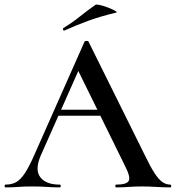

<svg xmlns="http://www.w3.org/2000/svg" viewBox="-26 -811 761 831"><path d="M216 -310 231 -336H437L444 -310ZM711 -12Q715 -12 715 -6Q715 0 711 0Q681 0 649.5 -2Q618 -4 589 -4Q556 -4 531.5 -2Q507 0 477 0Q473 0 473 -6Q473 -12 477 -12Q522 -12 531 -28Q540 -44 516 -91L307 -516L348 -583L150 -137Q124 -76 148.5 -44Q173 -12 232 -12Q237 -12 237 -6Q237 0 232 0Q202 0 177 -2Q152 -4 114 -4Q76 -4 53.5 -2Q31 0 -2 0Q-6 0 -6 -6Q-6 -12 -2 -12Q25 -12 44.5 -23Q64 -34 83 -63.5Q102 -93 125 -146L340 -631Q342 -634 349 -634Q356 -634 357 -631L602 -137Q625 -89 643 -61.5Q661 -34 677 -23Q693 -12 711 -12ZM253 -679Q249 -677 247 -682.5Q245 -688 248 -689Q288 -714 321 -740.5Q354 -767 387 -790Q390 -793 407.5 -789Q425 -785 443.5 -777.5Q462 -770 473 -764Q484 -758 475 -756Q408 -740 356 -721Q304 -702 253 -679Z"/></svg>

Font: Cormorant SemiBold
Style: Regular
Weight: 600
Designer: Christian Thalmann (Catharsis Fonts)
Foundry: Catharsis Fonts
Version: Version 4.000